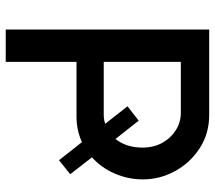

<svg xmlns="http://www.w3.org/2000/svg" viewBox="-60 -690 750 670"><g transform="rotate(90 315.0 -355.0)"><path d="M83 0V-710H381Q446 -710 497 -677Q548 -644 577 -591Q606 -538 606 -479Q606 -427 585.5 -380Q565 -333 529 -301L588 -225L539 -186L476 -266Q435 -247 387 -247H196V0ZM196 -342H380Q397 -342 412 -347L351 -425L401 -464L465 -383Q495 -421 495 -477Q495 -517 478 -547Q461 -577 433.5 -594Q406 -611 374 -611H196Z"/></g></svg>

Font: Raleway SemiBold
Style: Regular
Weight: 600
Designer: Matt McInerney, Pablo Impallari, Rodrigo Fuenzalida
Foundry: Matt McInerney, Pablo Impallari, Rodrigo Fuenzalida
Version: Version 4.026